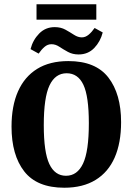

<svg xmlns="http://www.w3.org/2000/svg" viewBox="-20 -869 621 899"><path d="M281 10Q153 10 93.5 -66.5Q34 -143 34 -276Q34 -373 64.5 -441.5Q95 -510 154 -546.5Q213 -583 300 -583Q428 -583 487.5 -506Q547 -429 547 -297Q547 -200 517 -131.5Q487 -63 427.5 -26.5Q368 10 281 10ZM292 -526Q239 -526 212 -469.5Q185 -413 185 -283Q185 -156 211 -101Q237 -46 289 -46Q342 -46 369 -103.5Q396 -161 396 -292Q396 -418 370.5 -472Q345 -526 292 -526ZM348 -614Q320 -614 298 -626Q276 -638 258 -650Q240 -662 221 -662Q203 -662 188.5 -649.5Q174 -637 161 -618L123 -639Q134 -682 163.5 -712Q193 -742 236 -742Q265 -742 286.5 -730Q308 -718 326.5 -706Q345 -694 363 -694Q380 -694 395 -706.5Q410 -719 423 -738L461 -717Q450 -674 421 -644Q392 -614 348 -614ZM151 -849H431V-777H151Z"/></svg>

Font: Rasa
Style: Regular
Weight: 400
Designer: Anna Giedrys (Yrsa+Rasa design), David Brezina (Yrsa art-direction, Rasa art-direction, design)
Foundry: Rosetta Type Foundry
Version: Version 2.004